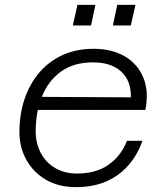

<svg xmlns="http://www.w3.org/2000/svg" viewBox="-20 -759 690 791"><path d="M292 12Q223 12 171 -17.5Q119 -47 89.5 -99Q60 -151 60 -215Q60 -288 81 -350.5Q102 -413 141.5 -459.5Q181 -506 237.5 -532Q294 -558 366 -558Q440 -558 493 -527.5Q546 -497 570 -440.5Q594 -384 579 -306H123L134 -360L519 -358Q521 -425 480 -463.5Q439 -502 363 -502Q283 -502 230.5 -463.5Q178 -425 152.5 -360.5Q127 -296 127 -219Q127 -168 148.5 -128Q170 -88 208.5 -66Q247 -44 296 -44Q376 -44 427.5 -80.5Q479 -117 503 -179H567Q546 -120 508 -77Q470 -34 416.5 -11Q363 12 292 12ZM445 -654 463 -739H538L519 -654ZM280 -654 299 -739H373L355 -654Z"/></svg>

Font: Azeret Mono ExtraLight
Style: Italic
Weight: 250
Italic angle: -12°
Designer: Martin Vácha
Foundry: Displaay
Version: Version 1.002